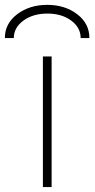

<svg xmlns="http://www.w3.org/2000/svg" viewBox="-44 -752 381 774"><path d="M128.9 2V-524.4H164.1V2ZM316.4 -598.6H281.2Q281.2 -640.6 243.2 -668.9Q205.1 -697.3 147 -697.3Q88.9 -697.3 50.3 -668.9Q11.7 -640.6 11.7 -598.6H-24.4Q-24.4 -657.2 25.4 -694.8Q75.2 -732.4 146.5 -732.4Q217.8 -732.4 267.1 -694.8Q316.4 -657.2 316.4 -598.6Z"/></svg>

Font: Gen Shin Gothic ExtraLight
Style: Regular
Weight: 100
Designer: [Source Han Sans]
Ryoko NISHIZUKA  (kana & ideographs); Paul D. Hunt (Latin, Greek & Cyrillic); Wenlong ZHANG  (bopomofo
Version: Version 1.002.20150607